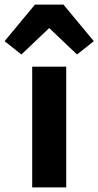

<svg xmlns="http://www.w3.org/2000/svg" viewBox="-71 -815 428 835"><path d="M81 -795 -51 -636 22 -578 143 -693 264 -578 337 -636 205 -795ZM217 0V-525H69V0Z"/></svg>

Font: LVC Sans
Style: Bold
Weight: 700
Designer: Mike Abbink, Paul van der Laan, Pieter van Rosmalen
Foundry: Bold Monday
Version: Version 3.0